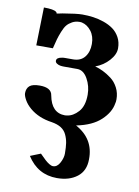

<svg xmlns="http://www.w3.org/2000/svg" viewBox="-79 -500 568 784"><g transform="rotate(10 205.0 -107.5)"><path d="M87.9 161.1Q94.7 158.2 109.1 152.6Q123.5 147 130.9 144Q146.5 159.7 154.1 166.7Q161.6 173.8 171.1 179.9Q180.7 186 188 186Q205.1 186 216.1 165.5Q227.1 145 227.1 127Q227.1 100.6 224.4 83.3Q221.7 65.9 214.1 49.6Q206.5 33.2 191.2 23.4Q175.8 13.7 151.9 9.8Q96.2 2 60.1 -28.8Q42.5 -43.9 33.2 -60.8Q23.9 -77.6 23.9 -87.9Q23.9 -107.9 36.1 -118.4Q48.3 -128.9 78.1 -128.9Q126.5 -128.9 130.9 -97.2Q144 -26.9 200.2 -26.9Q205.1 -26.9 208 -27.8Q233.4 -30.8 255.1 -54.9Q276.9 -79.1 276.9 -126Q276.9 -161.6 259.8 -191.9Q242.7 -222.2 216.8 -222.2H206.1H161.1Q153.3 -222.2 146 -223.4Q138.7 -224.6 131.8 -229Q125 -233.4 125 -240.2Q125 -253.4 147.9 -256.8Q151.9 -257.8 161.1 -257.8H192.9Q224.6 -257.8 241.2 -278.8Q257.8 -299.8 257.8 -333Q257.8 -364.7 241.5 -386Q225.1 -407.2 203.1 -412.1Q200.2 -413.1 192.9 -413.1Q176.3 -413.1 162.8 -405.8Q149.4 -398.4 141.4 -388.9Q133.3 -379.4 125.5 -359.9Q117.7 -340.3 114 -327.1Q110.4 -314 104 -288.1H35.2L39.1 -445.8Q80.1 -445.8 90.8 -437Q97.7 -430.2 91.8 -430.2Q96.2 -430.2 118.2 -435.1Q175.3 -444.8 199.2 -444.8Q222.2 -444.8 243.9 -441.9Q265.6 -439 288.3 -431.2Q311 -423.3 327.9 -411.1Q344.7 -398.9 355.5 -379.2Q366.2 -359.4 366.2 -334Q366.2 -308.6 343.3 -283Q320.3 -257.3 287.1 -245.1Q303.7 -240.7 320.8 -232.4Q337.9 -224.1 355.7 -210.7Q373.5 -197.3 384.8 -175.5Q396 -153.8 396 -127.9Q396 -116.7 394 -110.8Q388.2 -73.2 353 -40.3Q317.9 -7.3 252 5.9Q329.6 47.9 328.1 132.8Q328.1 180.7 295.7 205.8Q263.2 231 211.9 231Q132.3 231 87.9 161.1Z"/></g></svg>

Font: Common Serif
Style: Bold
Weight: 700
Designer: Philipp H. Poll, Khaled Hosny
Foundry: Stefan Peev, Context Ltd.
Version: Version 1.026